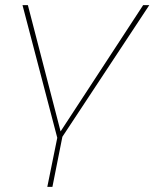

<svg xmlns="http://www.w3.org/2000/svg" viewBox="-20 -537 604 751"><path d="M185 194H165L204 2L68 -517H89L217 -23L540 -517H564L224 -2Z"/></svg>

Font: Argentum Sans Thin
Style: Italic
Weight: 100
Italic angle: -11°
Designer: Julieta Ulanovsky (font), Cristiano Sobral (main changes and remaster)
Foundry: Julieta Ulanovsky (font), Cristiano Sobral (main changes and remaster)
Version: Version 2.007;June 15, 2022;FontCreator 14.0.0.2814 64-bit; 